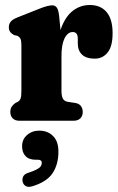

<svg xmlns="http://www.w3.org/2000/svg" viewBox="-20 -473 464 752"><path d="M202.3 -243.4Q202.3 -315.9 219.4 -362.3Q236.5 -408.8 265.7 -431.1Q294.9 -453.4 331.7 -453.4Q374.2 -453.4 397.6 -425.6Q421 -397.9 421 -342.8Q421 -291.6 401.6 -267.5Q382.3 -243.3 351 -243.3Q317.9 -243.3 301.3 -259.1Q284.7 -274.9 284.7 -302.9V-321.6Q284.7 -335 279.6 -341.3Q274.6 -347.6 264.4 -347.6Q252.3 -347.6 242.3 -337Q232.3 -326.4 226.5 -305.4Q220.8 -284.4 220.8 -252.9ZM211.6 -410.5 220.8 -316.4V-116.8Q220.8 -96.9 226.3 -86.7Q231.8 -76.5 245.2 -74.2L274.5 -69.8Q289.9 -67.3 297 -57.6Q304.1 -47.9 304.1 -34.2Q304.1 -18.9 294.6 -9.4Q285.2 0 266.9 0H56.5Q39.8 0 30.2 -9Q20.5 -18.1 20.5 -34.2Q20.5 -46.7 25.6 -54.7Q30.7 -62.8 40.5 -69.8L49.8 -74.2Q57.2 -78.7 60.5 -86.8Q63.8 -94.9 63.8 -116.8V-296.1Q63.8 -314 60 -321.4Q56.1 -328.7 47.2 -333.1L35.1 -335.5Q23.9 -341.9 19.3 -348.9Q14.6 -355.9 14.6 -366.7Q14.6 -379.1 22.2 -388.3Q29.8 -397.5 48.2 -404.7L132.9 -438.3Q151.4 -445.7 163.8 -448.9Q176.3 -452.1 184.3 -452.1Q195.8 -452.1 202.3 -443.5Q208.8 -435 211.6 -410.5ZM120.5 152.7Q93.6 152.7 80 138.4Q66.5 124.2 66.5 100Q66.5 72.7 86.1 55.7Q105.7 38.7 133.9 38.7Q166.5 38.7 187.6 59.5Q208.8 80.2 208.8 121.1Q208.8 171 185.8 205.5Q162.8 240 105.3 257Q89.9 261.3 80.4 255.5Q71 249.8 68.5 237.9Q66.3 226.8 71.4 217.3Q76.6 207.9 91.2 203.7Q113.1 196.4 124.4 190.3Q135.8 184.2 139.7 177.9Q143.7 171.7 143.7 165Q143.7 152.7 129.1 152.7Z"/></svg>

Font: Fraunces 144pt S100 Black
Style: Regular
Weight: 900
Version: Version 1.000